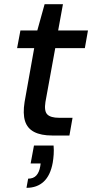

<svg xmlns="http://www.w3.org/2000/svg" viewBox="-20 -650 442 921"><path d="M230 0Q177 0 144 -17Q111 -34 100 -69.5Q89 -105 98 -161L144 -419H62L78 -504H159L194 -630H282L259 -504H402L387 -419H245L198 -161Q191 -117 207 -101Q223 -85 263 -85H328L313 0ZM107 251 115 207Q140 207 154 192Q168 177 173 148L175 134H127L143 48H237Q239 70 237.5 91Q236 112 233 130Q222 191 190 221Q158 251 107 251Z"/></svg>

Font: DM Sans Medium
Style: Italic
Weight: 500
Italic angle: -10°
Designer: Colophon Foundry, Jonny Pinhorn
Foundry: Colophon Foundry
Version: Version 4.004;gftools[0.9.30]